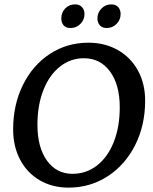

<svg xmlns="http://www.w3.org/2000/svg" viewBox="-20 -845 699 877"><path d="M40 -254Q40 -366 84.5 -456.5Q129 -547 207.5 -598.5Q286 -650 384 -650Q459 -650 518 -616.5Q577 -583 610 -523Q643 -463 643 -385Q643 -273 597.5 -182.5Q552 -92 472 -40Q392 12 293 12Q219 12 161.5 -21.5Q104 -55 72 -115.5Q40 -176 40 -254ZM527 -355Q527 -458 482.5 -518.5Q438 -579 363 -579Q302 -579 253.5 -540.5Q205 -502 178 -433Q151 -364 151 -275Q151 -172 194.5 -111.5Q238 -51 311 -51Q374 -51 423 -89Q472 -127 499.5 -196Q527 -265 527 -355ZM260 -761Q260 -788 278 -806.5Q296 -825 323 -825Q343 -825 354.5 -812.5Q366 -800 366 -781Q366 -755 347.5 -736Q329 -717 302 -717Q281 -717 270.5 -729.5Q260 -742 260 -761ZM425 -761Q425 -787 443.5 -806Q462 -825 488 -825Q509 -825 520 -812.5Q531 -800 531 -781Q531 -755 512.5 -736Q494 -717 467 -717Q447 -717 436 -729.5Q425 -742 425 -761Z"/></svg>

Font: Alegreya Medium
Style: Italic
Weight: 500
Italic angle: -7°
Designer: Juan Pablo del Peral
Foundry: Huerta Tipografica
Version: Version 2.008; ttfautohint (v1.8)